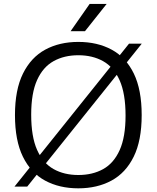

<svg xmlns="http://www.w3.org/2000/svg" viewBox="-20 -966 812 994"><path d="M385.5 9Q287.5 9 213.5 -31Q139.5 -71 98.5 -154.8Q57.5 -238.5 57.5 -370Q57.5 -501.5 99 -585.2Q140.5 -669 214.2 -709Q288 -749 385.5 -749Q484 -749 558 -709Q632 -669 672.8 -585.2Q713.5 -501.5 713.5 -370Q713.5 -238.5 672.2 -154.8Q631 -71 557 -31Q483 9 385.5 9ZM385.5 -60Q459 -60 514 -90.5Q569 -121 599.5 -188.8Q630 -256.5 630 -367.5Q630 -481 599.5 -549.8Q569 -618.5 514 -649.2Q459 -680 385.5 -680Q312.5 -680 257.5 -649.5Q202.5 -619 172 -551.5Q141.5 -484 141.5 -372.5Q141.5 -258.5 172 -190Q202.5 -121.5 257.2 -90.8Q312 -60 385.5 -60ZM121 0H55L648 -740H714ZM345.5 -804.5 444 -945.5H532L420 -804.5Z"/></svg>

Font: Encode Sans Semi Expanded
Style: Regular
Weight: 400
Width: 6
Designer: Multiple Designers
Foundry: Impallari Type
Version: Version 3.000; ttfautohint (v1.8.3) -l 8 -r 50 -G 200 -x 14 